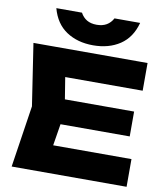

<svg xmlns="http://www.w3.org/2000/svg" viewBox="-102 -1063 998 1147"><g transform="rotate(10 397.0 -489.0)"><path d="M710.6 -450.4V-299.6H162V-450.4ZM303 -375 254.2 -73.6 170.2 -168H744.4V0H47.2L104.2 -375L47.2 -750H739.4V-582H170.2L254.2 -676.4ZM145.8 -978.2H301.4Q315.8 -951 340 -936.6Q364.2 -922.2 399.8 -922.2Q435.4 -922.2 459.8 -936.6Q484.2 -951 498.6 -978.2H654.2Q629.8 -887 562.6 -842.3Q495.4 -797.6 399.8 -797.6Q305.2 -797.6 237.8 -842.3Q170.4 -887 145.8 -978.2Z"/></g></svg>

Font: Unbounded
Style: Regular
Weight: 400
Designer: Luke Prowse, Jean-Baptiste Morizot, Fátima Lázaro, Florian Runge
Foundry: NaN
Version: Version 1.701;gftools[0.9.28.dev5+ged2979d]